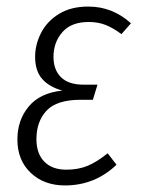

<svg xmlns="http://www.w3.org/2000/svg" viewBox="-20 -554 434 585"><path d="M33 -129Q33 -188 67.5 -229.5Q102 -271 170 -278Q130 -289 108.5 -313.5Q87 -338 87 -381Q87 -418 105 -453.5Q123 -489 159.5 -511.5Q196 -534 249 -534Q323 -534 379 -483L350 -450Q326 -468 303 -477.5Q280 -487 250 -487Q197 -487 170 -456Q143 -425 143 -381Q143 -341 166 -318.5Q189 -296 235 -296H277L263 -250H226Q153 -250 122 -217Q91 -184 91 -130Q91 -86 115 -61.5Q139 -37 182 -37Q219 -37 247.5 -49Q276 -61 308 -87L335 -52Q269 11 178 11Q114 11 73.5 -27.5Q33 -66 33 -129Z"/></svg>

Font: Fira Sans Extra Condensed Light
Style: Italic
Weight: 300
Width: 3
Italic angle: -8°
Designer: Carrois Corporate & Edenspiekermann AG
Foundry: Carrois Corporate GbR & Edenspiekermann AG
Version: Version 4.203